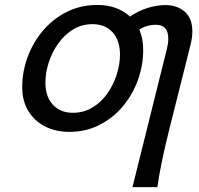

<svg xmlns="http://www.w3.org/2000/svg" viewBox="-20 -518 799 772"><path d="M69.3 -168Q69.3 -229 90.8 -287.8Q112.3 -346.7 152.1 -394Q191.9 -441.4 247.6 -469.7Q303.2 -498 371.6 -498Q453.6 -498 504.6 -449.5Q555.7 -400.9 555.7 -316.4Q555.7 -255.4 534.7 -196.8Q513.7 -138.2 474.4 -91.1Q435.1 -43.9 380.4 -15.9Q325.7 12.2 258.8 12.2Q204.1 12.2 161.4 -9.5Q118.7 -31.2 94 -71.5Q69.3 -111.8 69.3 -168ZM352.1 -420.9Q309.1 -420.9 274.2 -399.7Q239.3 -378.4 214.4 -343.5Q189.5 -308.6 176 -267.1Q162.6 -225.6 162.6 -185.5Q162.6 -129.4 192.6 -96.9Q222.7 -64.5 272.9 -64.5Q316.4 -64.5 351.3 -85.4Q386.2 -106.4 410.9 -141.1Q435.5 -175.8 449 -217Q462.4 -258.3 462.4 -298.3Q462.4 -355.5 432.6 -388.2Q402.8 -420.9 352.1 -420.9ZM512.7 234.4 650.9 -320.8Q656.7 -343.8 656.7 -361.8Q656.7 -418.5 606.9 -418.5Q588.9 -418.5 569.3 -412.8Q549.8 -407.2 532.2 -392.6L500 -449.7Q536.1 -474.6 573.7 -486.1Q611.3 -497.6 644 -497.6Q692.4 -497.6 722.9 -470.9Q753.4 -444.3 753.4 -391.1Q753.4 -367.2 746.1 -337.9L660.6 2.4Q643.1 72.3 630.6 132.8Q618.2 193.4 612.8 234.4Z"/></svg>

Font: Andika
Style: Italic
Weight: 400
Italic angle: -14°
Designer: Victor Gaultney, Annie Olsen, Julie Remington, Don Collingsworth, Eric Hays, Becca Hirsbrunner
Foundry: SIL International
Version: Version 6.101